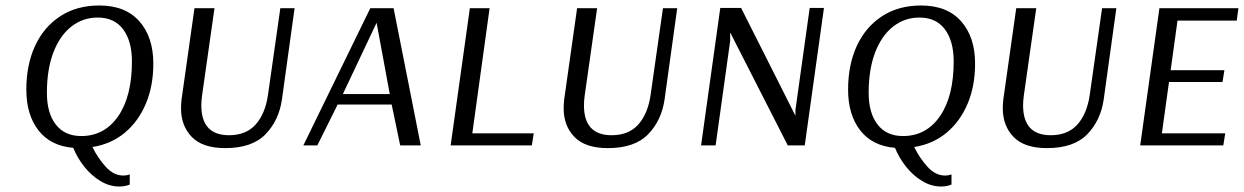

<svg xmlns="http://www.w3.org/2000/svg" viewBox="-20 -530 4535 700"><path d="M453 143Q435 150 415 150Q379 150 346 130Q313 110 287.5 78Q262 46 247 9Q164 2 120 -55Q76 -112 76 -203Q76 -294 108 -363Q140 -432 200 -471Q260 -510 342 -510Q437 -510 488 -452.5Q539 -395 539 -298Q539 -217 512 -152.5Q485 -88 435.5 -46.5Q386 -5 317 6Q336 45 365 77.5Q394 110 430 110Q442 110 453 106ZM461 -306Q461 -380 429 -423Q397 -466 336 -466Q282 -466 240 -433Q198 -400 174.5 -338.5Q151 -277 151 -191Q151 -118 183.5 -76Q216 -34 276 -34Q361 -34 411 -106.5Q461 -179 461 -306Z M801 10Q719 10 679.5 -30.5Q640 -71 640 -135Q640 -143 640.5 -151.5Q641 -160 642 -168L689 -500H762L717 -184Q714 -163 714 -146Q714 -37 815 -37Q877 -37 912 -76Q947 -115 957 -184L1002 -500H1054L1008 -168Q997 -91 948 -40.5Q899 10 801 10Z M1415 -500 1514 0H1439L1408 -149H1211L1137 0H1086L1330 -500ZM1230 -187H1401L1353 -447Z M1919 0H1623L1693 -500H1765L1702 -44H1926Z M2196 10Q2114 10 2074.5 -30.5Q2035 -71 2035 -135Q2035 -143 2035.5 -151.5Q2036 -160 2037 -168L2084 -500H2157L2112 -184Q2109 -163 2109 -146Q2109 -37 2210 -37Q2272 -37 2307 -76Q2342 -115 2352 -184L2397 -500H2449L2403 -168Q2392 -91 2343 -40.5Q2294 10 2196 10Z M2914 0H2852L2643 -410H2642V-380L2589 0H2536L2606 -501H2682L2880 -108V-129L2932 -501H2984Z M3449 143Q3431 150 3411 150Q3375 150 3342 130Q3309 110 3283.5 78Q3258 46 3243 9Q3160 2 3116 -55Q3072 -112 3072 -203Q3072 -294 3104 -363Q3136 -432 3196 -471Q3256 -510 3338 -510Q3433 -510 3484 -452.5Q3535 -395 3535 -298Q3535 -217 3508 -152.5Q3481 -88 3431.5 -46.5Q3382 -5 3313 6Q3332 45 3361 77.5Q3390 110 3426 110Q3438 110 3449 106ZM3457 -306Q3457 -380 3425 -423Q3393 -466 3332 -466Q3278 -466 3236 -433Q3194 -400 3170.5 -338.5Q3147 -277 3147 -191Q3147 -118 3179.5 -76Q3212 -34 3272 -34Q3357 -34 3407 -106.5Q3457 -179 3457 -306Z M3797 10Q3715 10 3675.5 -30.5Q3636 -71 3636 -135Q3636 -143 3636.5 -151.5Q3637 -160 3638 -168L3685 -500H3758L3713 -184Q3710 -163 3710 -146Q3710 -37 3811 -37Q3873 -37 3908 -76Q3943 -115 3953 -184L3998 -500H4050L4004 -168Q3993 -91 3944 -40.5Q3895 10 3797 10Z M4440 0H4137L4207 -500H4495L4489 -455H4273L4248 -274H4444L4437 -231H4242L4216 -44H4447Z"/></svg>

Font: Arsenal SC
Style: Italic
Weight: 400
Italic angle: -9.10001°
Designer: Andrij Shevchenko
Foundry: Stairsfor
Version: Version 2.001; ttfautohint (v1.8.4.7-5d5b)